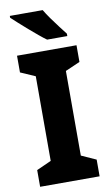

<svg xmlns="http://www.w3.org/2000/svg" viewBox="-101 -981 588 1030"><g transform="rotate(-10 193.0 -465.5)"><path d="M355 0H31V-91L111 -127V-588L31 -623V-714H355V-623L275 -588V-127L355 -91ZM209 -931Q222 -909 241.5 -881.5Q261 -854 281 -828Q301 -802 315 -784V-771H205Q188 -783 164 -803Q140 -823 114.5 -845Q89 -867 66.5 -887.5Q44 -908 30 -921V-931Z"/></g></svg>

Font: Noto Sans Armenian SemiCondensed ExtraBold
Style: Regular
Weight: 800
Width: 4
Designer: Monotype Design Team
Foundry: Monotype Imaging Inc.
Version: Version 2.008; ttfautohint (v1.8.4.7-5d5b)